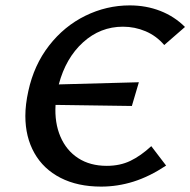

<svg xmlns="http://www.w3.org/2000/svg" viewBox="-20 -685 706 712"><path d="M541 -143 596 -71Q534 -30 475 -11.5Q416 7 355 7Q268 7 204.5 -25.5Q141 -58 107.5 -117.5Q74 -177 74 -255Q74 -297 85 -347Q106 -444 162 -516Q218 -588 296.5 -626.5Q375 -665 461 -665Q522 -665 574.5 -644.5Q627 -624 666 -585L589 -518Q560 -552 520 -569Q480 -586 436 -586Q352 -586 288 -528Q224 -470 198 -372L495 -380L469 -292L186 -296Q182 -230 204 -178.5Q226 -127 270 -98.5Q314 -70 376 -70Q425 -70 463.5 -88.5Q502 -107 541 -143Z"/></svg>

Font: Ysabeau Infant Semibold
Style: Italic
Weight: 600
Italic angle: -12°
Designer: Christian Thalmann (Catharsis Fonts)
Version: Version 0.003